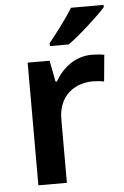

<svg xmlns="http://www.w3.org/2000/svg" viewBox="-54 -805 547 845"><g transform="rotate(-5 219.5 -383.0)"><path d="M436 -756V-766H292C265 -721 215 -656 185 -619V-606H268C318 -641 403 -719 436 -756ZM365 -552C291 -552 234 -505 202 -448H196L178 -542H81V0H207V-281C207 -386 280 -435 360 -435C374 -435 396 -433 409 -430L420 -547C406 -550 382 -552 365 -552Z"/></g></svg>

Font: Noto Sans Ol Chiki SemiBold
Style: Regular
Weight: 600
Designer: Monotype Design Team, Lewis McGuffie
Foundry: Monotype Imaging Inc.
Version: Version 2.003